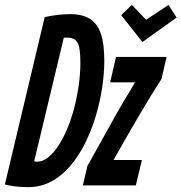

<svg xmlns="http://www.w3.org/2000/svg" viewBox="-53 -759 743 786"><path d="M63 7Q58 7 41.5 6.5Q25 6 4.5 3.5Q-16 1 -33 -4L130 -689Q158 -695 183 -698Q208 -701 235 -701Q285 -701 315.5 -681.5Q346 -662 360 -620.5Q374 -579 374 -511Q374 -458 365 -399Q356 -340 338.5 -282Q321 -224 295 -172Q269 -120 234.5 -79.5Q200 -39 157 -16Q114 7 63 7ZM98 -97Q122 -97 144.5 -115Q167 -133 187 -164Q207 -195 223.5 -235Q240 -275 251.5 -320Q263 -365 269.5 -411.5Q276 -458 276 -500Q276 -541 271.5 -563.5Q267 -586 255 -595.5Q243 -605 221 -605Q218 -605 214.5 -605Q211 -605 208 -604L87 -99Q90 -98 92.5 -97.5Q95 -97 98 -97ZM286 0 305 -80Q335 -134 360 -178.5Q385 -223 407 -263Q429 -303 452 -341.5Q475 -380 500 -422H398L422 -526H629L608 -435Q586 -402 561.5 -361.5Q537 -321 511 -277Q485 -233 460 -189Q435 -145 412 -104H528L503 0ZM530 -587 443 -697 487 -739 545 -678 637 -739 670 -687Z"/></svg>

Font: Ubuntu Sans Mono
Style: Bold Italic
Weight: 700
Italic angle: -13.5°
Monospace: yes
Designer: Dalton Maag Ltd
Foundry: Dalton Maag Ltd
Version: Version 1.006